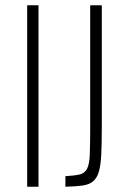

<svg xmlns="http://www.w3.org/2000/svg" viewBox="-20 -708 479 728"><path d="M83 0V-688H126V0ZM228 0V-40Q263 -42 282 -46.5Q301 -51 310 -68Q319 -85 320.5 -123Q322 -161 322 -228V-688H366V-230Q366 -165 364 -123.5Q362 -82 355 -57.5Q348 -33 333 -20.5Q318 -8 293 -4.5Q268 -1 228 0Z"/></svg>

Font: Saira Condensed ExtraLight
Style: Regular
Weight: 250
Width: 3
Designer: Hector Gatti with collaboration of the Omnibus-Type team
Foundry: Omnibus-Type
Version: Version 1.101